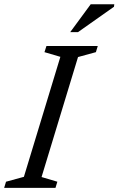

<svg xmlns="http://www.w3.org/2000/svg" viewBox="-38 -904 570 924"><path d="M252.5 -630.5 176 -653 185.5 -682.5H432.5L423.5 -653L337.5 -629.5L162 -52L238 -29.5L229 0H-18L-9 -29.5L77 -53ZM300 -749.5 398.5 -883.5H512L510.5 -871.5L337.5 -749.5Z"/></svg>

Font: Newsreader
Style: Italic
Weight: 400
Italic angle: -17°
Designer: Hugues Gentile
Foundry: Production Type
Version: Version 1.003